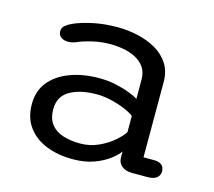

<svg xmlns="http://www.w3.org/2000/svg" viewBox="-78 -583 764 685"><g transform="rotate(15 303.5 -240.0)"><path d="M461 1.5Q436.5 1.5 422.5 -10.5Q408.5 -22.5 408.5 -41V-64Q399.5 -50 377 -32.8Q354.5 -15.5 320.8 -3.2Q287 9 243 9Q188.5 9 145.2 -8.2Q102 -25.5 77 -59.5Q52 -93.5 52 -144Q52 -192.5 79.2 -226Q106.5 -259.5 154 -277.2Q201.5 -295 262 -295Q294 -295 323.5 -288.5Q353 -282 375.5 -273.2Q398 -264.5 407.5 -257.5V-329Q407.5 -356 395 -374Q382.5 -392 362 -402.8Q341.5 -413.5 316.8 -418Q292 -422.5 267 -422.5Q234.5 -422.5 201.5 -414.8Q168.5 -407 146.5 -397Q138.5 -394 131.5 -392.8Q124.5 -391.5 119 -391.5Q103 -391.5 92.8 -399.2Q82.5 -407 82.5 -421Q82.5 -434 92.5 -442.2Q102.5 -450.5 117 -457Q143 -469 185.2 -478.2Q227.5 -487.5 277.5 -487.5Q315 -487.5 352 -479.2Q389 -471 419.2 -453.8Q449.5 -436.5 467.8 -408.5Q486 -380.5 486 -341V-63H524.5Q543.5 -63 553.2 -55Q563 -47 563 -31.5Q563 -17 552.2 -7.8Q541.5 1.5 517 1.5ZM407.5 -194.5Q397 -203.5 373.8 -213.5Q350.5 -223.5 322.2 -230.2Q294 -237 268 -237Q206.5 -237 168.5 -215Q130.5 -193 130.5 -145.5Q130.5 -111.5 146.5 -90.8Q162.5 -70 190.8 -61Q219 -52 254.5 -52Q291 -52 322.2 -66.5Q353.5 -81 376 -100.5Q398.5 -120 407.5 -135Z"/></g></svg>

Font: Sono
Style: Regular
Weight: 400
Designer: Tyler Finck
Foundry: Tyler Finck
Version: Version 2.112